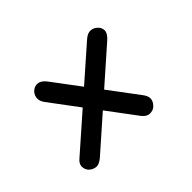

<svg xmlns="http://www.w3.org/2000/svg" viewBox="-77 -597 659 659"><g transform="rotate(-45 253.0 -267.0)"><path d="M112 -108Q94 -93 80 -95Q66 -97 56 -107Q47 -117 47 -131Q47 -145 62 -157L369 -427Q385 -441 399 -440Q413 -439 423 -429Q433 -420 433.5 -406.5Q434 -393 417 -377ZM314 -110 113 -379Q102 -394 104.5 -409Q107 -424 119 -433Q129 -441 143 -439.5Q157 -438 171 -420L371 -153Q382 -137 379 -124Q376 -111 364 -101Q355 -94 341 -94Q327 -94 314 -110Z"/></g></svg>

Font: Edu TAS Beginner Medium
Style: Regular
Weight: 500
Version: Version 1.003